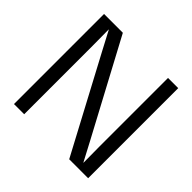

<svg xmlns="http://www.w3.org/2000/svg" viewBox="-168 -853 1025 1025"><g transform="rotate(45 345.0 -340.0)"><path d="M65 0V-680H207L491 -149L548 -41H549L548 -163V-680H625V0H482L199 -531L142 -639H141L142 -517V0Z"/></g></svg>

Font: TASA Orbiter Display
Style: Regular
Weight: 400
Designer: Weizhong Zhang
Version: Version 1.000;Glyphs 3.1.2 (3151)